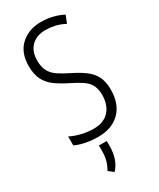

<svg xmlns="http://www.w3.org/2000/svg" viewBox="-236 -792 904 1093"><g transform="rotate(-30 216.0 -245.0)"><path d="M371.6 -275.9Q389.6 -241.2 389.6 -188.5Q389.6 -94.7 337.4 -42.5Q284.7 9.8 196.3 9.8Q108.4 9.8 45.4 -19V-19.5V-77.1V-78.1L45.9 -77.6Q78.6 -61.5 117.7 -52.2Q157.7 -43 195.3 -43Q260.3 -43 295.9 -81.5Q331.5 -120.1 332 -185.5Q332 -225.1 317.9 -252Q304.7 -277.3 274.4 -297.4Q250 -314 199.2 -339.4Q155.3 -361.3 122.1 -385.3Q89.4 -409.2 70.3 -444.8Q51.3 -481 51.3 -537.6Q51.3 -623.5 103 -671.9Q155.3 -720.2 236.3 -720.2Q277.3 -720.2 314.5 -710.7Q351.6 -701.2 379.4 -686L379.9 -685.5L360.8 -636.7L360.4 -636.2L359.9 -636.7Q328.6 -653.3 296.9 -660.6Q265.6 -667.5 236.8 -667.5H236.3Q176.8 -667.5 142.6 -633.3Q108.9 -599.1 108.9 -539.6Q108.9 -497.1 124 -469.7Q138.7 -442.4 167 -423.3Q195.8 -403.8 236.8 -383.8Q285.6 -359.9 319.8 -335Q354 -309.6 371.6 -275.9ZM173.3 229.5 141.6 204.1Q170.4 154.3 171.4 99.6V54.2H223.1V84.5Q223.1 178.7 173.3 229.5Z"/></g></svg>

Font: MAUL Condensed Light
Style: Light
Weight: 300
Designer: MAUL
Version: Version 2.137; 2017; ttfautohint (v1.8.3)